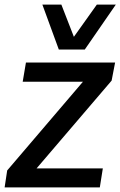

<svg xmlns="http://www.w3.org/2000/svg" viewBox="-24 -809 520 829"><path d="M-4 0 7 -73 334 -456H74L88 -539H473L458 -461L134 -82H420L407 0ZM476 -789 342 -595H230L159 -789H241L295 -650L394 -789Z"/></svg>

Font: Georama ExtraCondensed Thin Medium
Style: Italic
Weight: 500
Italic angle: -9°
Version: Version 1.001